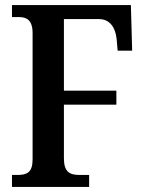

<svg xmlns="http://www.w3.org/2000/svg" viewBox="-20 -734 570 754"><path d="M27 0H330V-47H291C254 -47 231 -59 231 -112V-323H437V-378H231V-659H369C410 -659 433 -628 438 -581L442 -535H499L494 -714H27V-667H54C84 -667 108 -656 108 -604V-108C108 -57 86 -47 49 -47H27Z"/></svg>

Font: Noto Serif Bengali Condensed SemiBold
Style: Regular
Weight: 600
Width: 3
Designer: Juan Bruce, Universal Thirst, Indian Type Foundry and the Monotype Design Team.
Foundry: Monotype Imaging Inc.
Version: Version 2.003